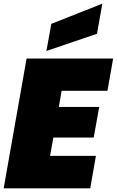

<svg xmlns="http://www.w3.org/2000/svg" viewBox="-20 -1027 637 1047"><path d="M597 -708 566 -532H316L301 -444H521L491 -277H271L253 -177H503L472 0H0L125 -708ZM260 -897 538 -1007 509 -843 233 -749Z"/></svg>

Font: Poppins Black
Style: Italic
Weight: 900
Italic angle: -10°
Designer: Ninad Kale (Devanagari), Jonny Pinhorn (Latin)
Foundry: Indian Type Foundry
Version: Version 3.200;PS 1.000;hotconv 16.6.54;makeotf.lib2.5.65590